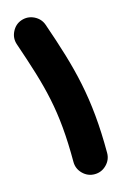

<svg xmlns="http://www.w3.org/2000/svg" viewBox="-113 -696 518 820"><g transform="rotate(-15 146.5 -286.0)"><path d="M68.4 -642.1C49.3 -635.7 35.6 -623 26.4 -604.5C17.1 -585.9 16.1 -566.9 22.5 -547.9C93.3 -340.3 126 -230.5 126 0C126 20 133.3 37.6 147.9 52.2C162.6 66.9 180.2 74.2 200.2 74.2C220.7 74.2 238.3 66.9 252.9 52.2C267.6 37.6 274.9 20 274.9 0C274.9 -245.6 235.4 -386.7 163.1 -595.7C156.7 -614.7 144 -628.9 125.5 -638.2C106.4 -647.5 87.4 -648.4 68.4 -642.1Z"/></g></svg>

Font: Mikhak ExtraBold
Style: Regular
Weight: 800
Designer: Amin Abedi
Version: Version 3.2